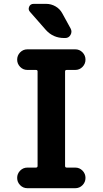

<svg xmlns="http://www.w3.org/2000/svg" viewBox="-20 -990 540 1010"><path d="M331.1 -622.1Q322.3 -622.1 322.3 -614.3V-117.2Q322.3 -108.4 331.1 -108.4H376Q398.4 -108.4 414.1 -92.3Q429.7 -76.2 429.7 -54.2Q429.7 -32.2 414.1 -16.1Q398.4 0 376 0H124Q101.6 0 85.9 -16.1Q70.3 -32.2 70.3 -54.2Q70.3 -76.2 85.9 -92.3Q101.6 -108.4 124 -108.4H168.9Q177.7 -108.4 177.7 -117.2V-614.3Q177.7 -622.1 168.9 -622.1H124Q101.6 -622.1 85.9 -638.2Q70.3 -654.3 70.3 -676.3Q70.3 -698.2 85.9 -714.4Q101.6 -730.5 124 -730.5H376Q398.4 -730.5 414.1 -714.4Q429.7 -698.2 429.7 -676.3Q429.7 -654.3 414.1 -638.2Q398.4 -622.1 376 -622.1ZM222.7 -969.7Q249 -969.7 272 -956.5Q294.9 -943.4 307.6 -919.9L351.6 -839.8Q360.4 -823.2 351.1 -806.6Q341.8 -790 323.2 -790H317.4Q259.8 -790 221.7 -832L137.7 -927.7Q127 -939.5 133.3 -954.6Q139.6 -969.7 157.2 -969.7Z"/></svg>

Font: Rounded Mgen+ 1mn bold
Style: Bold
Weight: 700
Designer: [Source Han Sans]
Ryoko NISHIZUKA  (kana & ideographs); Paul D. Hunt (Latin, Greek & Cyrillic); Wenlong ZHANG  (bopomofo
Version: Version 1.059.20150602